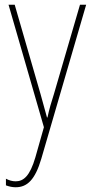

<svg xmlns="http://www.w3.org/2000/svg" viewBox="-20 -613 390 809"><path d="M16 -593 165 -77 129 50C106 129 79 151 46 151C32 151 18 147 5 140V168C19 173 31 176 46 176C95 176 128 144 154 56L343 -593H317L207 -216C196 -182 188 -155 180 -118H178C173 -137 169 -152 151 -216L42 -593Z"/></svg>

Font: Noto Sans Malayalam UI Condensed Thin
Style: Regular
Weight: 100
Width: 3
Designer: Jelle Bosma - Monotype Design Team
Foundry: Monotype Imaging Inc.
Version: Version 2.104